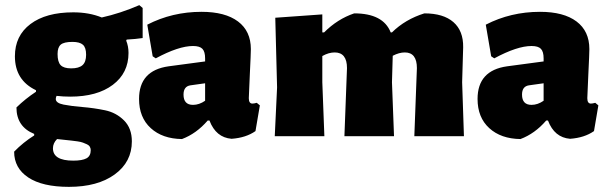

<svg xmlns="http://www.w3.org/2000/svg" viewBox="-20 -530 2366 747"><path d="M265 -482Q327 -482 376 -462Q448 -478 522 -510L535 -499V-382Q509 -378 473 -376L471 -372Q480 -350 480 -324Q480 -246 419 -200Q358 -154 253 -154Q226 -154 200 -157Q197 -150 197 -145Q197 -129 227.5 -123Q258 -117 301.5 -113.5Q345 -110 388.5 -101Q432 -92 462.5 -61.5Q493 -31 493 20Q493 100 426.5 148.5Q360 197 248 197Q145 197 90 160.5Q35 124 35 60Q70 24 113 -3V-9Q44 -37 44 -112Q79 -146 120 -173V-179Q38 -218 38 -311Q38 -391 98.5 -436.5Q159 -482 265 -482ZM262 -367Q229 -367 216.5 -356.5Q204 -346 204 -320Q204 -289 216 -276.5Q228 -264 257 -264Q287 -264 301 -276.5Q315 -289 315 -317Q315 -345 302.5 -356Q290 -367 262 -367ZM186 47Q186 95 265 95Q300 95 316.5 86Q333 77 333 54Q333 47 329.5 41Q326 35 318.5 31.5Q311 28 303 25Q295 22 281.5 20Q268 18 258 17Q248 16 230 14Q212 12 202 11Q186 27 186 47Z M764 -484Q856 -484 906 -446.5Q956 -409 956 -339Q956 -322 952 -241Q948 -160 948 -148Q948 -127 962 -127Q968 -127 979 -130L991 -120L974 -20Q937 6 881 10Q820 5 795 -61H788Q744 -10 688 11Q612 10 566.5 -31.5Q521 -73 521 -145Q521 -256 636 -272L778 -291V-303Q778 -329 767.5 -340Q757 -351 731 -351Q675 -351 586 -303L574 -311L553 -434Q650 -484 764 -484ZM778 -206 721 -198Q694 -194 694 -162Q694 -122 731 -122Q755 -122 778 -138Z M1234 -474V-404H1241Q1293 -456 1358 -478Q1471 -478 1500 -404H1505Q1557 -455 1631 -478Q1705 -478 1744 -444Q1783 -410 1782 -346L1778 -210L1785 0H1592L1602 -265Q1602 -326 1555 -326Q1533 -326 1508 -313L1505 -210L1513 0H1320L1330 -265Q1330 -326 1282 -326Q1259 -326 1234 -312V-210L1242 0H1049L1058 -190L1051 -461Z M2081 -484Q2173 -484 2223 -446.5Q2273 -409 2273 -339Q2273 -322 2269 -241Q2265 -160 2265 -148Q2265 -127 2279 -127Q2285 -127 2296 -130L2308 -120L2291 -20Q2254 6 2198 10Q2137 5 2112 -61H2105Q2061 -10 2005 11Q1929 10 1883.5 -31.5Q1838 -73 1838 -145Q1838 -256 1953 -272L2095 -291V-303Q2095 -329 2084.5 -340Q2074 -351 2048 -351Q1992 -351 1903 -303L1891 -311L1870 -434Q1967 -484 2081 -484ZM2095 -206 2038 -198Q2011 -194 2011 -162Q2011 -122 2048 -122Q2072 -122 2095 -138Z"/></svg>

Font: Alegreya Sans SC Black
Style: Regular
Weight: 900
Designer: Juan Pablo del Peral
Foundry: Huerta Tipografica
Version: Version 2.007